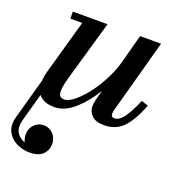

<svg xmlns="http://www.w3.org/2000/svg" viewBox="-161 -570 878 939"><g transform="rotate(20 278.0 -100.0)"><path d="M116.5 110.5Q145 110.5 165.2 131.5Q185.5 152.5 185.5 183.5Q185.5 216 163.2 238Q141 260 94.5 260Q57.5 260 25.5 243.8Q-6.5 227.5 -22.2 196.5Q-38 165.5 -26 121L33 -91.5Q34 -114.5 41.5 -141L121 -423.5H59V-460H239.5L151 -152.5Q134 -94 136.5 -67.8Q139 -41.5 167 -41.5Q185.5 -41.5 213 -62.5Q240.5 -83.5 270.2 -120.2Q300 -157 326.2 -205.2Q352.5 -253.5 368.5 -308L409 -460H518L413 -75.5Q410.5 -66 410.5 -57Q410.5 -39 427.5 -39Q451.5 -39 474 -68.2Q496.5 -97.5 525.5 -165L561 -153Q526.5 -65 488 -27.5Q449.5 10 392 10Q348 10 327.5 -10.2Q307 -30.5 307 -57.5Q307 -74 311.5 -91.5L325.5 -145Q286.5 -79.5 236.2 -34.8Q186 10 133 10Q102.5 10 82 1.2Q61.5 -7.5 50 -23L10 121Q-1.5 163 13.2 187.5Q28 212 56 221.5Q47.5 201 47.5 179.5Q47.5 152 67.8 131.2Q88 110.5 116.5 110.5Z"/></g></svg>

Font: Bodoni* 06pt Medium
Style: Italic
Weight: 500
Italic angle: -13°
Version: Version 2.3